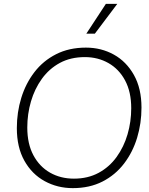

<svg xmlns="http://www.w3.org/2000/svg" viewBox="-20 -961 771 992"><path d="M527 -941H586L470 -787H426ZM356 11Q277 11 211 -25Q145 -61 106 -130.5Q67 -200 67 -299Q67 -381 90 -455.5Q113 -530 158 -588.5Q203 -647 270 -681Q337 -715 424 -715Q503 -715 568 -679Q633 -643 672 -573.5Q711 -504 711 -405Q711 -324 688.5 -249.5Q666 -175 621 -116Q576 -57 509.5 -23Q443 11 356 11ZM362 -38Q434 -38 489.5 -68Q545 -98 582.5 -150Q620 -202 639 -267Q658 -332 658 -402Q658 -486 626.5 -545Q595 -604 540.5 -635Q486 -666 419 -666Q345 -666 289.5 -636Q234 -606 196.5 -554Q159 -502 140 -437Q121 -372 121 -302Q121 -218 152.5 -159Q184 -100 238.5 -69Q293 -38 362 -38Z"/></svg>

Font: Prodigy Sans Light
Style: Italic
Weight: 300
Italic angle: -13°
Designer: Wei Huang
Foundry: Wei Huang
Version: Version 1.003; ttfautohint (v1.8.3)